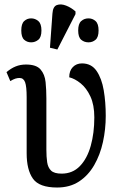

<svg xmlns="http://www.w3.org/2000/svg" viewBox="-20 -827 543 857"><path d="M235 10Q155 10 127 -29.5Q99 -69 99 -143V-393Q99 -441 92 -460Q85 -479 67 -479Q58 -479 48.5 -476Q39 -473 26 -465L9 -505Q29 -522 50 -530.5Q71 -539 96 -539Q142 -539 161 -517Q180 -495 183.5 -460.5Q187 -426 187 -388V-159Q187 -127 190.5 -103Q194 -79 208 -65.5Q222 -52 255 -52Q304 -52 336.5 -85.5Q369 -119 385 -176Q401 -233 401 -303Q401 -359 383.5 -396.5Q366 -434 340 -455Q314 -476 289 -482Q289 -511 305 -527.5Q321 -544 346 -544Q388 -544 411 -510.5Q434 -477 443 -424Q452 -371 452 -310Q452 -250 439.5 -193Q427 -136 400.5 -90Q374 -44 333 -17Q292 10 235 10ZM236 -606 203 -614 214 -766Q216 -798 234 -804.5Q252 -811 275 -802Q298 -793 317 -776V-764ZM119 -638Q101 -638 88 -649.5Q75 -661 75 -691Q75 -721 88 -733Q101 -745 119 -745Q137 -745 151 -733Q165 -721 165 -691Q165 -661 151 -649.5Q137 -638 119 -638ZM375 -638Q356 -638 342.5 -649.5Q329 -661 329 -691Q329 -721 342.5 -733Q356 -745 375 -745Q393 -745 406.5 -733Q420 -721 420 -691Q420 -661 406.5 -649.5Q393 -638 375 -638Z"/></svg>

Font: Noto Serif Condensed
Style: Regular
Weight: 400
Width: 3
Designer: Monotype Design Team
Foundry: Monotype Imaging Inc.
Version: Version 2.013; ttfautohint (v1.8.4.7-5d5b)